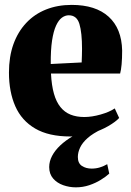

<svg xmlns="http://www.w3.org/2000/svg" viewBox="-20 -560 550 804"><path d="M274.5 11.5Q184 11.5 127.2 -21.8Q70.5 -55 44 -115.2Q17.5 -175.5 17.5 -256Q17.5 -322.5 36.2 -374.8Q55 -427 89.8 -464Q124.5 -501 172.8 -520.2Q221 -539.5 280 -539.5Q380.5 -539.5 435 -490Q489.5 -440.5 491.5 -348.5Q491.5 -314.5 489.2 -290.2Q487 -266 483 -252H193.5Q196 -202.5 205.8 -168Q215.5 -133.5 233 -111.8Q250.5 -90 275.5 -80Q300.5 -70 333 -70Q364.5 -70 401.5 -80.5Q438.5 -91 460.5 -106L479 -66Q465 -50.5 433.8 -32.2Q402.5 -14 361 -1.2Q319.5 11.5 274.5 11.5ZM192.5 -292 322 -298.5Q322.5 -313.5 323 -326.8Q323.5 -340 323.5 -355Q323.5 -423.5 312.5 -459.8Q301.5 -496 268 -496Q253 -496 239.2 -486Q225.5 -476 214.8 -452.8Q204 -429.5 198 -390.2Q192 -351 192.5 -292ZM297.5 224.5Q270.5 224.5 244.8 215.5Q219 206.5 202.5 187.5Q186 168.5 186 139.5Q186 116 198 93Q210 70 232.2 49Q254.5 28 284.5 10.5Q314.5 -7 350.5 -19L372.5 -23L406 -19Q369 -1.5 347 18Q325 37.5 315.5 57.8Q306 78 306 97.5Q306 123.5 323 134.8Q340 146 364 146Q382 146 398.2 141Q414.5 136 429 127.5L437.5 167Q424 179.5 402.2 193Q380.5 206.5 353.8 215.5Q327 224.5 297.5 224.5Z"/></svg>

Font: Merriweather 96pt Black
Style: Regular
Weight: 900
Version: Version 2.100